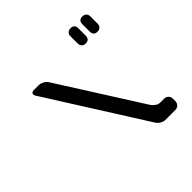

<svg xmlns="http://www.w3.org/2000/svg" viewBox="-192 -937 1112 1112"><g transform="rotate(-45 364.0 -381.0)"><path d="M634 -638Q649 -638 658 -647Q667 -656 667 -671V-730Q667 -745 658 -754Q649 -763 634 -763Q602 -763 602 -730V-671Q602 -638 634 -638ZM537 -638Q569 -638 569 -671V-730Q569 -763 537 -763Q522 -763 513 -754Q504 -745 504 -730V-671Q504 -656 513 -647Q522 -638 537 -638ZM497 -30Q505 -17 520 -8Q535 1 549 1H633Q647 1 657.5 -9.5Q668 -20 668 -34V-56Q668 -71 657.5 -81Q647 -91 633 -91H601Q586 -91 572 -100.5Q558 -110 550 -122L228 -630Q219 -644 203 -652Q187 -660 173 -660H135Q113 -660 113 -644Q113 -638 118 -630Z"/></g></svg>

Font: WDXL Lubrifont JP N
Style: Regular
Weight: 400
Designer: [WDXL Lubrifont] Copyright 2020-2022 (c) NightFurySL2001, Skr-ZERO; [ZCOOL QingKe HuangYou] Copyright 2018-2022 (c) The 
Version: Version 2.001;hotconv 1.1.1;makeotfexe 2.6.0